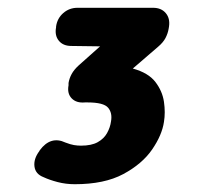

<svg xmlns="http://www.w3.org/2000/svg" viewBox="-20 -687 540 493"><path d="M413 -613Q411 -601 405 -589.5Q399 -578 386 -567L321 -511Q361 -500 379 -476.5Q397 -453 401 -425.5Q405 -398 401 -374Q396 -340 370.5 -303Q345 -266 296.5 -240Q248 -214 172 -214Q149 -214 128 -219.5Q107 -225 92 -232Q71 -240 68.5 -259.5Q66 -279 81 -299L82 -301Q110 -339 148 -321Q161 -316 170 -314.5Q179 -313 188 -313Q215 -313 231 -322Q247 -331 255 -345.5Q263 -360 265 -375Q269 -397 257.5 -410.5Q246 -424 205 -424Q204 -424 202 -424Q200 -424 198 -424Q176 -422 164 -434.5Q152 -447 156 -468V-474Q158 -486 164 -497Q170 -508 182 -519L237 -568L163 -569Q142 -569 131 -582.5Q120 -596 124 -617V-619Q127 -640 142.5 -653.5Q158 -667 179 -667H373Q394 -667 405.5 -653.5Q417 -640 414 -619Z"/></svg>

Font: Winky Sans Black
Style: Italic
Weight: 900
Italic angle: -8.97852°
Designer: Simon Atzbach
Foundry: typofactur
Version: Version 1.205